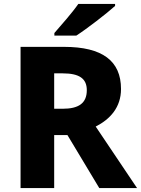

<svg xmlns="http://www.w3.org/2000/svg" viewBox="-20 -951 713 971"><path d="M562 -921V-931H376C345 -886 287 -821 255 -784V-771H366C419 -805 520 -883 562 -921ZM304 -714H84V0H254V-268H321L482 0H673L464 -311C537 -348 592 -408 592 -501C592 -643 498 -714 304 -714ZM297 -580C382 -580 419 -553 419 -495C419 -429 378 -401 297 -401H254V-580Z"/></svg>

Font: Noto Sans Arabic ExtBd
Style: Regular
Weight: 800
Designer: Monotype Design Team, Nadine Chahine, Nizar Qandah and Khaled Hosny
Foundry: Monotype Imaging Inc.
Version: Version 2.012